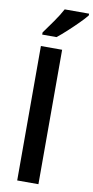

<svg xmlns="http://www.w3.org/2000/svg" viewBox="-106 -1026 520 1069"><g transform="rotate(10 153.5 -492.0)"><path d="M194 0H74V-760H194ZM307 -974Q292 -955 264 -927Q236 -899 205.5 -871Q175 -843 151 -824H70V-836Q94 -869 122.5 -909.5Q151 -950 169 -984H307Z"/></g></svg>

Font: Noto Sans Gurmukhi UI SemiCondensed SemiBold
Style: Regular
Weight: 600
Width: 4
Designer: Jelle Bosma - Monotype Design Team
Foundry: Monotype Imaging Inc.
Version: Version 2.004; ttfautohint (v1.8.4.7-5d5b)